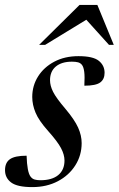

<svg xmlns="http://www.w3.org/2000/svg" viewBox="-36 -752 484 783"><path d="M72.5 -117Q74.5 -50.5 88.5 -32Q95.5 -22.5 105.5 -19.8Q115.5 -17 128.5 -17Q176 -17 201.5 -38Q227 -59 227 -97.5Q227 -121 212.8 -148Q198.5 -175 160.5 -217.5Q122.5 -260 109 -292.5Q95.5 -325 95.5 -356.5Q95.5 -402.5 119.2 -440.2Q143 -478 185.5 -500.5Q228 -523 284 -523Q343.5 -523 367 -504Q390.5 -485 390.5 -455Q390.5 -429 372.8 -415.8Q355 -402.5 308 -402.5Q310 -440 307.5 -459.2Q305 -478.5 298.5 -487Q292.5 -495 282.5 -497.8Q272.5 -500.5 257.5 -500.5Q215.5 -500.5 191.8 -480.8Q168 -461 168 -425Q168 -402.5 180.5 -377.5Q193 -352.5 230.5 -308.5Q268 -264 282.5 -231.8Q297 -199.5 297 -168.5Q297 -118.5 271.2 -77.8Q245.5 -37 200 -13Q154.5 11 95.5 11Q34.5 11 9.5 -7.8Q-15.5 -26.5 -15.5 -58Q-15.5 -89 4.8 -103Q25 -117 72.5 -117ZM123.5 -569 288.5 -732H361L428 -569H408.5L316 -671.5L148 -569Z"/></svg>

Font: Newsreader Display Medium
Style: Italic
Weight: 500
Italic angle: -17°
Designer: Hugues Gentile
Foundry: Production Type
Version: Version 1.001